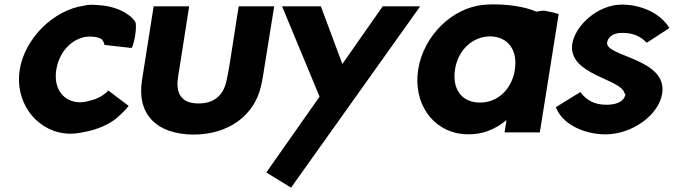

<svg xmlns="http://www.w3.org/2000/svg" viewBox="-20 -604 3074 876"><path d="M70 -286C47 -142 139 -15 270 4C298 8 330 6 361 -1C426 -12 481 -39 512 -65C536 -86 556 -106 567 -121L474 -191C456 -171 425 -152 391 -145C370 -138 346 -135 325 -139C262 -150 224 -206 237 -287C251 -368 305 -425 372 -436C400 -439 424 -436 443 -426C446 -422 450 -418 452 -414L457 -399L581 -385C592 -406 604 -466 599 -500C589 -525 533 -572 438 -580C418 -582 397 -583 378 -581L363 -578C226 -559 93 -430 70 -286Z M628 -239C603 -83 694 9 863 10C1020 10 1139 -75 1170 -208C1175 -226 1178 -244 1181 -264L1231 -575H1069L1028 -313C1024 -285 1018 -258 1013 -233C998 -167 955 -132 886 -132C817 -132 786 -167 790 -233C793 -258 797 -285 802 -313L843 -575H681Z M1267 -575 1438 -163 1195 183 1308 252 1897 -575H1726L1542 -312L1444 -575Z M1888 -287C1864 -135 1952 -4 2096 8C2176 14 2239 -13 2291 -56L2282 0H2443L2529 -540C2510 -546 2488 -551 2466 -555C2458 -556 2444 -554 2427 -551C2370 -576 2285 -585 2226 -584C2212 -584 2200 -583 2189 -582C2042 -570 1912 -439 1888 -287ZM2056 -287C2070 -378 2138 -438 2217 -438C2295 -437 2343 -378 2329 -287V-284C2314 -195 2250 -136 2170 -136C2088 -136 2042 -196 2056 -287Z M2516 -115C2546 -36 2646 9 2743 9C2863 9 2985 -78 3001 -176C3028 -338 2740 -345 2750 -410C2754 -433 2774 -454 2818 -454C2863 -454 2897 -443 2931 -409L3034 -476C2993 -545 2903 -583 2818 -583C2705 -583 2604 -486 2591 -404C2570 -262 2815 -245 2829 -179C2832 -177 2833 -175 2833 -172C2829 -147 2802 -126 2748 -126C2695 -126 2657 -144 2628 -184Z"/></svg>

Font: Rabbid Highway Sign IV
Style: BdObl
Weight: 400
Foundry: Cannot Into Space Fonts
Version: Version 0.277